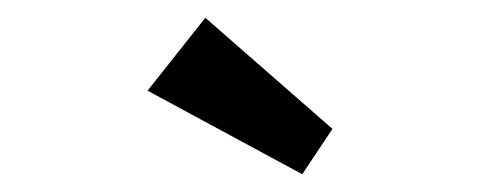

<svg xmlns="http://www.w3.org/2000/svg" viewBox="-20 -802 540 216"><path d="M320 -606 146 -700 211 -782 354 -657Z"/></svg>

Font: Lexend Giga
Style: Regular
Weight: 400
Designer: Bonnie Shaver-Troup, Thomas Jockin
Foundry: Lexend
Version: Version 1.007